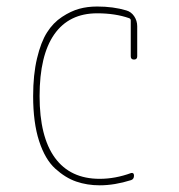

<svg xmlns="http://www.w3.org/2000/svg" viewBox="-20 -550 540 580"><path d="M281.2 9.8Q243.2 9.8 210.4 -1.5Q177.7 -12.7 147 -40.5Q116.2 -68.4 98.1 -124Q80.1 -179.7 80.1 -259.8Q80.1 -324.2 91.8 -373.5Q103.5 -422.9 122.1 -452.1Q140.6 -481.4 167.5 -499Q194.3 -516.6 219.2 -523.4Q244.1 -530.3 273.4 -530.3Q322.3 -530.3 361.3 -518.6Q376 -514.6 385.3 -501Q394.5 -487.3 394.5 -470.7V-379.9Q394.5 -370.1 384.8 -370.1Q375 -370.1 375 -379.9V-488.3Q375 -493.2 370.1 -495.1Q328.1 -509.8 273.4 -509.8Q188.5 -509.8 144 -446.3Q99.6 -382.8 99.6 -259.8Q99.6 -136.7 146 -73.2Q192.4 -9.8 281.2 -9.8Q328.1 -9.8 376 -27.3Q379.9 -28.3 382.3 -26.4Q384.8 -24.4 384.8 -19.5Q384.8 -8.8 376 -5.9Q326.2 9.8 281.2 9.8Z"/></svg>

Font: Rounded-X Mgen+ 1mn thin
Style: Regular
Weight: 100
Designer: [Source Han Sans]
Ryoko NISHIZUKA  (kana & ideographs); Paul D. Hunt (Latin, Greek & Cyrillic); Wenlong ZHANG  (bopomofo
Version: Version 1.059.20150602